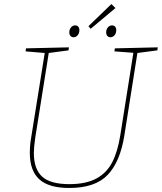

<svg xmlns="http://www.w3.org/2000/svg" viewBox="-20 -927 803 953"><path d="M763 -692 761 -677 662 -664 597 -253Q576 -123 514 -58.5Q452 6 324 6Q222 6 175 -37Q128 -80 128 -168Q128 -207 135 -246L202 -664L107 -672L109 -687L322 -692L320 -677L222 -664L155 -244Q148 -195 148 -168Q148 -88 189 -50.5Q230 -13 324 -13Q407 -13 458.5 -41Q510 -69 537 -121.5Q564 -174 577 -255L642 -665L548 -672L550 -687ZM553 -887 430 -784 419 -797 533 -907ZM324 -767Q324 -781 332.5 -791Q341 -801 353 -801Q363 -801 368.5 -794.5Q374 -788 374 -777Q374 -762 365.5 -752Q357 -742 345 -742Q336 -742 330 -748.5Q324 -755 324 -767ZM507 -767Q507 -781 515.5 -791Q524 -801 536 -801Q546 -801 551.5 -794.5Q557 -788 557 -777Q557 -762 548.5 -752Q540 -742 528 -742Q519 -742 513 -748.5Q507 -755 507 -767Z"/></svg>

Font: Bitter Pro Thin
Style: Italic
Weight: 250
Italic angle: -9°
Designer: Sol Matas, and Bitter project Authors
Foundry: Sol Matas
Version: Version 1.010